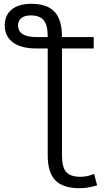

<svg xmlns="http://www.w3.org/2000/svg" viewBox="-20 -760 584 1010"><path d="M306 57Q306 119 328 144.5Q350 170 404 170Q438 170 475 155L491 215Q443 230 398 230Q312 230 271.5 189Q231 148 231 57V-505H172Q91 -505 48 -537Q5 -569 5 -627Q5 -680 41.5 -710Q78 -740 145 -740Q227 -740 266.5 -698.5Q306 -657 306 -567V-565H473V-505H306ZM231 -565V-567Q231 -628 210 -653.5Q189 -679 141 -679Q110 -679 92.5 -665Q75 -651 75 -627Q75 -565 172 -565Z"/></svg>

Font: M PLUS 1p
Style: Regular
Weight: 400
Version: Version 1.062